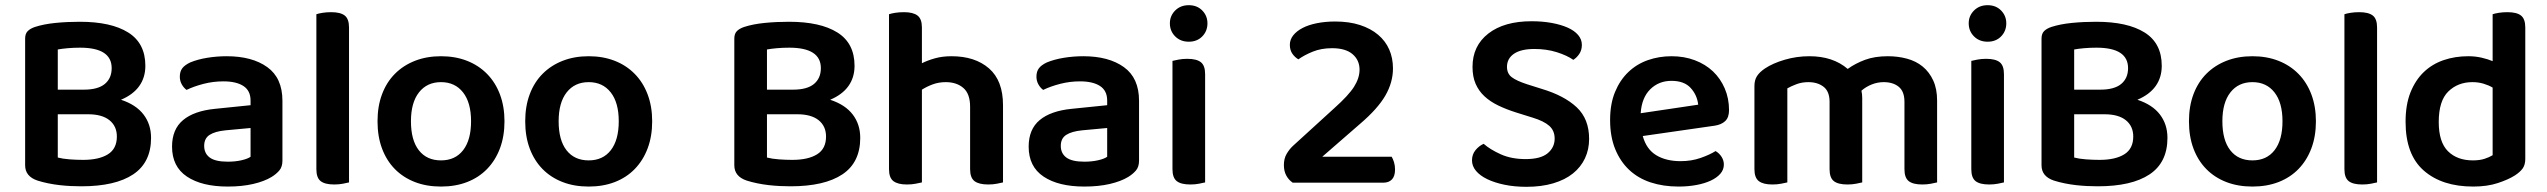

<svg xmlns="http://www.w3.org/2000/svg" viewBox="-20 -705 9831 741"><path d="M541 -451Q541 -406 517.5 -373Q494 -340 447 -320Q505 -301 534 -263Q563 -225 563 -173Q563 -78 494 -32Q425 14 294 14Q275 14 253.5 13Q232 12 210 9.5Q188 7 166 2.5Q144 -2 125 -8Q77 -24 77 -67V-556Q77 -575 87 -585Q97 -595 115 -601Q149 -612 194 -616.5Q239 -621 288 -621Q409 -621 475 -579.5Q541 -538 541 -451ZM431 -178Q431 -218 402.5 -241Q374 -264 320 -264H203V-97Q222 -92 248.5 -90Q275 -88 301 -88Q362 -88 396.5 -109.5Q431 -131 431 -178ZM203 -359H304Q358 -359 384.5 -381Q411 -403 411 -442Q411 -521 289 -521Q264 -521 241.5 -519Q219 -517 203 -514Z M859 -81Q888 -81 912 -86.5Q936 -92 947 -100V-211L850 -202Q810 -198 789 -184.5Q768 -171 768 -142Q768 -113 789.5 -97Q811 -81 859 -81ZM855 -488Q953 -488 1011.5 -446Q1070 -404 1070 -316V-85Q1070 -61 1058 -47Q1046 -33 1028 -22Q1000 -5 957 5Q914 15 859 15Q759 15 701.5 -23.5Q644 -62 644 -139Q644 -206 686.5 -241.5Q729 -277 810 -285L947 -299V-317Q947 -355 919.5 -373Q892 -391 842 -391Q803 -391 766 -381.5Q729 -372 700 -358Q689 -366 681.5 -379.5Q674 -393 674 -409Q674 -429 683.5 -441.5Q693 -454 714 -464Q743 -476 780 -482Q817 -488 855 -488Z M1327 -1Q1319 1 1303.5 4Q1288 7 1270 7Q1234 7 1217.5 -6Q1201 -19 1201 -52V-650Q1209 -653 1224.5 -655.5Q1240 -658 1258 -658Q1294 -658 1310.5 -645Q1327 -632 1327 -599V-1Z M1927 -237Q1927 -179 1909.5 -132.5Q1892 -86 1860 -53Q1828 -20 1783 -2.5Q1738 15 1682 15Q1626 15 1581 -2.5Q1536 -20 1504 -52.5Q1472 -85 1454.5 -131.5Q1437 -178 1437 -237Q1437 -295 1454.5 -341.5Q1472 -388 1504.5 -420.5Q1537 -453 1582 -470.5Q1627 -488 1682 -488Q1737 -488 1782 -470.5Q1827 -453 1859.5 -420Q1892 -387 1909.5 -340.5Q1927 -294 1927 -237ZM1682 -388Q1628 -388 1597 -348.5Q1566 -309 1566 -237Q1566 -164 1596.5 -125Q1627 -86 1682 -86Q1737 -86 1767.5 -125.5Q1798 -165 1798 -237Q1798 -309 1767 -348.5Q1736 -388 1682 -388Z M2497 -237Q2497 -179 2479.5 -132.5Q2462 -86 2430 -53Q2398 -20 2353 -2.5Q2308 15 2252 15Q2196 15 2151 -2.5Q2106 -20 2074 -52.5Q2042 -85 2024.5 -131.5Q2007 -178 2007 -237Q2007 -295 2024.5 -341.5Q2042 -388 2074.5 -420.5Q2107 -453 2152 -470.5Q2197 -488 2252 -488Q2307 -488 2352 -470.5Q2397 -453 2429.5 -420Q2462 -387 2479.5 -340.5Q2497 -294 2497 -237ZM2252 -388Q2198 -388 2167 -348.5Q2136 -309 2136 -237Q2136 -164 2166.5 -125Q2197 -86 2252 -86Q2307 -86 2337.5 -125.5Q2368 -165 2368 -237Q2368 -309 2337 -348.5Q2306 -388 2252 -388Z M3278 -451Q3278 -406 3254.5 -373Q3231 -340 3184 -320Q3242 -301 3271 -263Q3300 -225 3300 -173Q3300 -78 3231 -32Q3162 14 3031 14Q3012 14 2990.5 13Q2969 12 2947 9.5Q2925 7 2903 2.5Q2881 -2 2862 -8Q2814 -24 2814 -67V-556Q2814 -575 2824 -585Q2834 -595 2852 -601Q2886 -612 2931 -616.5Q2976 -621 3025 -621Q3146 -621 3212 -579.5Q3278 -538 3278 -451ZM3168 -178Q3168 -218 3139.5 -241Q3111 -264 3057 -264H2940V-97Q2959 -92 2985.5 -90Q3012 -88 3038 -88Q3099 -88 3133.5 -109.5Q3168 -131 3168 -178ZM2940 -359H3041Q3095 -359 3121.5 -381Q3148 -403 3148 -442Q3148 -521 3026 -521Q3001 -521 2978.5 -519Q2956 -517 2940 -514Z M3538 -1Q3529 1 3514 4Q3499 7 3480 7Q3445 7 3428 -6Q3411 -19 3411 -52V-650Q3419 -653 3434.5 -655.5Q3450 -658 3469 -658Q3504 -658 3521 -645Q3538 -632 3538 -599V-461Q3560 -472 3588.5 -480Q3617 -488 3652 -488Q3743 -488 3797 -441Q3851 -394 3851 -299V-1Q3843 1 3827.5 4Q3812 7 3794 7Q3758 7 3741 -6Q3724 -19 3724 -52V-293Q3724 -343 3698 -365.5Q3672 -388 3630 -388Q3603 -388 3580 -379.5Q3557 -371 3538 -359V-1Z M4165 -81Q4194 -81 4218 -86.5Q4242 -92 4253 -100V-211L4156 -202Q4116 -198 4095 -184.5Q4074 -171 4074 -142Q4074 -113 4095.5 -97Q4117 -81 4165 -81ZM4161 -488Q4259 -488 4317.5 -446Q4376 -404 4376 -316V-85Q4376 -61 4364 -47Q4352 -33 4334 -22Q4306 -5 4263 5Q4220 15 4165 15Q4065 15 4007.5 -23.5Q3950 -62 3950 -139Q3950 -206 3992.5 -241.5Q4035 -277 4116 -285L4253 -299V-317Q4253 -355 4225.5 -373Q4198 -391 4148 -391Q4109 -391 4072 -381.5Q4035 -372 4006 -358Q3995 -366 3987.5 -379.5Q3980 -393 3980 -409Q3980 -429 3989.5 -441.5Q3999 -454 4020 -464Q4049 -476 4086 -482Q4123 -488 4161 -488Z M4505 -470Q4513 -472 4528.5 -475Q4544 -478 4562 -478Q4598 -478 4614.5 -465Q4631 -452 4631 -419V-1Q4623 1 4607.5 4Q4592 7 4574 7Q4538 7 4521.5 -6Q4505 -19 4505 -52ZM4495 -615Q4495 -644 4515.5 -664.5Q4536 -685 4568 -685Q4600 -685 4620 -664.5Q4640 -644 4640 -615Q4640 -585 4620 -564.5Q4600 -544 4568 -544Q4536 -544 4515.5 -564.5Q4495 -585 4495 -615Z M4958 -532Q4958 -552 4971 -568.5Q4984 -585 5007 -597Q5030 -609 5062.5 -615.5Q5095 -622 5133 -622Q5187 -622 5228.5 -608.5Q5270 -595 5298.5 -571Q5327 -547 5341.5 -514Q5356 -481 5356 -441Q5356 -387 5326.5 -336Q5297 -285 5229 -227L5083 -100H5351Q5356 -92 5360 -79Q5364 -66 5364 -51Q5364 -25 5352 -12.5Q5340 0 5319 0H4969Q4953 -11 4944 -28Q4935 -45 4935 -68Q4935 -93 4945.5 -111Q4956 -129 4970 -142L5129 -287Q5185 -337 5206 -370.5Q5227 -404 5227 -436Q5227 -473 5200 -496Q5173 -519 5121 -519Q5079 -519 5046 -505.5Q5013 -492 4991 -476Q4977 -484 4967.5 -498Q4958 -512 4958 -532Z M5868 -91Q5926 -91 5953 -113.5Q5980 -136 5980 -170Q5980 -201 5959 -219.5Q5938 -238 5895 -251L5831 -271Q5793 -283 5762 -298Q5731 -313 5709 -333.5Q5687 -354 5675 -381.5Q5663 -409 5663 -447Q5663 -528 5724 -575.5Q5785 -623 5891 -623Q5933 -623 5968.5 -616.5Q6004 -610 6030 -598.5Q6056 -587 6070.5 -570Q6085 -553 6085 -532Q6085 -512 6075.5 -497.5Q6066 -483 6052 -474Q6028 -491 5988.5 -503.5Q5949 -516 5902 -516Q5850 -516 5823 -497.5Q5796 -479 5796 -447Q5796 -421 5814.5 -407Q5833 -393 5873 -380L5930 -362Q6017 -336 6065 -291Q6113 -246 6113 -169Q6113 -128 6097 -94Q6081 -60 6050.5 -35.5Q6020 -11 5974.5 2.5Q5929 16 5871 16Q5825 16 5786.5 8Q5748 0 5720 -13.5Q5692 -27 5676.5 -45.5Q5661 -64 5661 -86Q5661 -109 5674.5 -125.5Q5688 -142 5706 -150Q5731 -128 5772 -109.5Q5813 -91 5868 -91Z M6320 -180Q6334 -129 6372 -106Q6410 -83 6466 -83Q6508 -83 6543.5 -95.5Q6579 -108 6601 -122Q6615 -114 6624 -100Q6633 -86 6633 -70Q6633 -50 6619.5 -34.5Q6606 -19 6582.5 -8Q6559 3 6527 9Q6495 15 6458 15Q6399 15 6350.5 -1Q6302 -17 6267.5 -49.5Q6233 -82 6213.5 -130Q6194 -178 6194 -242Q6194 -304 6213 -350Q6232 -396 6264.5 -427Q6297 -458 6340 -473Q6383 -488 6431 -488Q6480 -488 6521 -472.5Q6562 -457 6591 -429.5Q6620 -402 6636.5 -363.5Q6653 -325 6653 -280Q6653 -252 6638.5 -238Q6624 -224 6598 -220ZM6431 -393Q6382 -393 6349 -360.5Q6316 -328 6312 -268L6534 -301Q6530 -338 6505 -365.5Q6480 -393 6431 -393Z M7456 -1Q7448 1 7432.5 4Q7417 7 7399 7Q7363 7 7346.5 -6Q7330 -19 7330 -52V-312Q7330 -352 7308 -370Q7286 -388 7250 -388Q7226 -388 7203.5 -379Q7181 -370 7164 -355Q7167 -341 7167 -327V-1Q7159 1 7143.5 4Q7128 7 7110 7Q7074 7 7057.5 -6Q7041 -19 7041 -52V-312Q7041 -352 7018 -370Q6995 -388 6959 -388Q6934 -388 6913 -380Q6892 -372 6878 -364V-1Q6869 1 6854 4Q6839 7 6820 7Q6785 7 6768 -6Q6751 -19 6751 -52V-373Q6751 -396 6761 -411.5Q6771 -427 6792 -441Q6822 -461 6868 -474.5Q6914 -488 6963 -488Q7054 -488 7111 -439Q7140 -460 7177.5 -474Q7215 -488 7266 -488Q7305 -488 7340 -478.5Q7375 -469 7400.5 -448Q7426 -427 7441 -394.5Q7456 -362 7456 -317Z M7588 -470Q7596 -472 7611.5 -475Q7627 -478 7645 -478Q7681 -478 7697.5 -465Q7714 -452 7714 -419V-1Q7706 1 7690.5 4Q7675 7 7657 7Q7621 7 7604.5 -6Q7588 -19 7588 -52ZM7578 -615Q7578 -644 7598.5 -664.5Q7619 -685 7651 -685Q7683 -685 7703 -664.5Q7723 -644 7723 -615Q7723 -585 7703 -564.5Q7683 -544 7651 -544Q7619 -544 7598.5 -564.5Q7578 -585 7578 -615Z M8323 -451Q8323 -406 8299.5 -373Q8276 -340 8229 -320Q8287 -301 8316 -263Q8345 -225 8345 -173Q8345 -78 8276 -32Q8207 14 8076 14Q8057 14 8035.5 13Q8014 12 7992 9.5Q7970 7 7948 2.5Q7926 -2 7907 -8Q7859 -24 7859 -67V-556Q7859 -575 7869 -585Q7879 -595 7897 -601Q7931 -612 7976 -616.5Q8021 -621 8070 -621Q8191 -621 8257 -579.5Q8323 -538 8323 -451ZM8213 -178Q8213 -218 8184.5 -241Q8156 -264 8102 -264H7985V-97Q8004 -92 8030.5 -90Q8057 -88 8083 -88Q8144 -88 8178.5 -109.5Q8213 -131 8213 -178ZM7985 -359H8086Q8140 -359 8166.5 -381Q8193 -403 8193 -442Q8193 -521 8071 -521Q8046 -521 8023.5 -519Q8001 -517 7985 -514Z M8918 -237Q8918 -179 8900.5 -132.5Q8883 -86 8851 -53Q8819 -20 8774 -2.5Q8729 15 8673 15Q8617 15 8572 -2.5Q8527 -20 8495 -52.5Q8463 -85 8445.5 -131.5Q8428 -178 8428 -237Q8428 -295 8445.5 -341.5Q8463 -388 8495.5 -420.5Q8528 -453 8573 -470.5Q8618 -488 8673 -488Q8728 -488 8773 -470.5Q8818 -453 8850.5 -420Q8883 -387 8900.5 -340.5Q8918 -294 8918 -237ZM8673 -388Q8619 -388 8588 -348.5Q8557 -309 8557 -237Q8557 -164 8587.5 -125Q8618 -86 8673 -86Q8728 -86 8758.5 -125.5Q8789 -165 8789 -237Q8789 -309 8758 -348.5Q8727 -388 8673 -388Z M9154 -1Q9146 1 9130.5 4Q9115 7 9097 7Q9061 7 9044.5 -6Q9028 -19 9028 -52V-650Q9036 -653 9051.5 -655.5Q9067 -658 9085 -658Q9121 -658 9137.5 -645Q9154 -632 9154 -599V-1Z M9726 -92Q9726 -69 9716 -55Q9706 -41 9686 -28Q9661 -12 9620 1.5Q9579 15 9525 15Q9405 15 9334.5 -46.5Q9264 -108 9264 -235Q9264 -301 9283 -348.5Q9302 -396 9334.5 -427Q9367 -458 9411 -473Q9455 -488 9506 -488Q9533 -488 9557 -482.5Q9581 -477 9600 -469V-650Q9608 -653 9623.5 -655.5Q9639 -658 9657 -658Q9693 -658 9709.5 -645Q9726 -632 9726 -599ZM9600 -367Q9585 -376 9565 -382Q9545 -388 9522 -388Q9466 -388 9429 -352Q9392 -316 9392 -234Q9392 -157 9427.5 -121.5Q9463 -86 9524 -86Q9550 -86 9568.5 -92Q9587 -98 9600 -106Z"/></svg>

Font: Baloo Bhai 2 SemiBold
Style: Regular
Weight: 600
Designer: Supriya Tembe, Noopur Datye and Ek Type
Foundry: Ek Type
Version: Version 1.640;PS 1.000;hotconv 16.6.51;makeotf.lib2.5.65220;